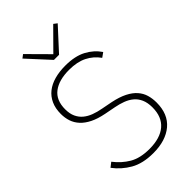

<svg xmlns="http://www.w3.org/2000/svg" viewBox="-280 -1017 1116 1116"><g transform="rotate(-45 277.5 -459.5)"><path d="M279 12Q193 12 136.5 -20.5Q80 -53 42 -104L70 -126Q107 -78 155.5 -49.5Q204 -21 280 -21Q368 -21 415.5 -61.5Q463 -102 463 -180Q463 -219 451 -246Q439 -273 418 -290.5Q397 -308 369 -318.5Q341 -329 309 -335L242 -348Q191 -358 156 -375.5Q121 -393 99.5 -416.5Q78 -440 68.5 -468.5Q59 -497 59 -530Q59 -575 74.5 -609Q90 -643 118.5 -665.5Q147 -688 187 -699Q227 -710 276 -710Q354 -710 405.5 -683Q457 -656 488 -610L460 -590Q430 -632 385 -654.5Q340 -677 274 -677Q190 -677 143 -641Q96 -605 96 -531Q96 -494 108 -468.5Q120 -443 140.5 -426Q161 -409 189 -398.5Q217 -388 250 -382L317 -369Q370 -358 405.5 -340Q441 -322 462 -298Q483 -274 491.5 -245Q500 -216 500 -183Q500 -88 440.5 -38Q381 12 279 12ZM253 -780 129 -915 150 -931 274 -806 398 -931 419 -915 295 -780Z"/></g></svg>

Font: IBM Plex Sans Arabic ExtraLight
Style: Regular
Weight: 200
Designer: Mike Abbink, Paul van der Laan, Pieter van Rosmalen, Wael Morcos, Khajak Apelian
Foundry: Bold Monday
Version: Version 1.1